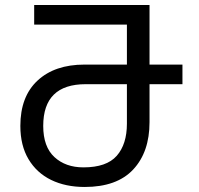

<svg xmlns="http://www.w3.org/2000/svg" viewBox="-20 -734 790 764"><path d="M317 10Q241 10 183.5 -18Q126 -46 93.5 -100.5Q61 -155 61 -233Q61 -350 129.5 -413.5Q198 -477 316 -477H485V-636H116V-714H575V-477H706V-399H575V-248Q575 -129 510 -59.5Q445 10 317 10ZM312 -68Q404 -68 444.5 -114Q485 -160 485 -242V-399H321Q152 -399 152 -233Q152 -150 196.5 -109Q241 -68 312 -68Z"/></svg>

Font: Go Noto Current
Style: Regular
Weight: 400
Designer: Monotype Design Team
Foundry: Monotype Imaging Inc.
Version: Version 2.007; ttfautohint (v1.8) -l 8 -r 50 -G 200 -x 14 -D